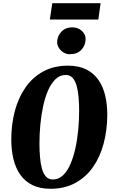

<svg xmlns="http://www.w3.org/2000/svg" viewBox="-20 -1160 708 1190"><path d="M294 10Q227 10 180.8 -13Q134.5 -36 105.5 -77.5Q76.5 -119 63.2 -174.5Q50 -230 50 -294.5Q50 -390 72.2 -473Q94.5 -556 138.8 -619Q183 -682 248.8 -717.5Q314.5 -753 401 -753Q467.5 -753 514 -730Q560.5 -707 589.5 -665.5Q618.5 -624 631.8 -568.5Q645 -513 645 -448.5Q644.5 -353 622.2 -269.8Q600 -186.5 555.8 -123.8Q511.5 -61 445.8 -25.5Q380 10 294 10ZM307 -47.5Q342.5 -47.5 369.5 -72.5Q396.5 -97.5 415.5 -140.8Q434.5 -184 446.8 -238.8Q459 -293.5 464.8 -354Q470.5 -414.5 470.5 -473Q470.5 -515.5 467.2 -555.2Q464 -595 455.5 -626.5Q447 -658 430.5 -676.8Q414 -695.5 387.5 -695.5Q352.5 -695.5 325.5 -670.5Q298.5 -645.5 279.2 -602.2Q260 -559 248 -504.2Q236 -449.5 230.2 -389.2Q224.5 -329 224.5 -270.5Q224.5 -227.5 227.8 -187.8Q231 -148 239.5 -116.2Q248 -84.5 264.5 -66Q281 -47.5 307 -47.5ZM411 -824Q391.5 -824 373.2 -835.2Q355 -846.5 344.2 -864.2Q333.5 -882 334 -901Q336.5 -939 361.8 -964.8Q387 -990.5 427.5 -990.5Q464.5 -990.5 488 -968Q511.5 -945.5 510.5 -917Q510 -879 484.8 -851.5Q459.5 -824 411 -824ZM304 -1140H603.5L589.5 -1039H289Z"/></svg>

Font: Merriweather 24pt SemiCondensed Black
Style: Italic
Weight: 900
Width: 4
Italic angle: -7.8°
Designer: Eben Sorkin
Foundry: Eben Sorkin
Version: Version 2.101